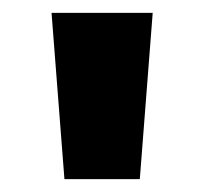

<svg xmlns="http://www.w3.org/2000/svg" viewBox="-20 -734 318 298"><path d="M217 -714 197 -456H80L60 -714Z"/></svg>

Font: Noto Sans Syriac ExtraBold
Style: Regular
Weight: 800
Designer: Patrick Giasson and the Monotype Design Team
Foundry: Monotype Imaging Inc.
Version: Version 3.000; ttfautohint (v1.8.4.7-5d5b)